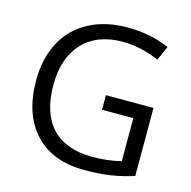

<svg xmlns="http://www.w3.org/2000/svg" viewBox="-107 -830 942 946"><g transform="rotate(15 364.0 -357.0)"><path d="M412.1 -374H654.8V-26.9Q598.1 -8.8 539.6 0.5Q481 9.8 403.8 9.8Q241.7 9.8 151.4 -86.7Q61 -183.1 61 -356.9Q61 -468.3 105.7 -552Q150.4 -635.7 234.4 -679.9Q318.4 -724.1 431.2 -724.1Q545.4 -724.1 644 -682.1L611.8 -608.9Q515.1 -649.9 425.8 -649.9Q295.4 -649.9 222.2 -572.3Q148.9 -494.6 148.9 -356.9Q148.9 -212.4 219.5 -137.7Q290 -63 426.8 -63Q501 -63 571.8 -80.1V-299.8H412.1Z"/></g></svg>

Font: f02698313
Style: Regular
Weight: 400
Foundry: Ascender Corporation
Version: Version 1.10